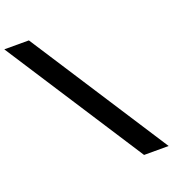

<svg xmlns="http://www.w3.org/2000/svg" viewBox="-646 -991 1069 1123"><g transform="rotate(-20 -112.0 -430.0)"><path d="M60 0H213L-344 -860H-497Z"/></g></svg>

Font: Hussar
Style: BdOpOblSeven
Weight: 700
Foundry: Cannot Into Space Fonts
Version: Version 2.00